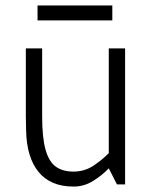

<svg xmlns="http://www.w3.org/2000/svg" viewBox="-20 -678 550 706"><path d="M250 8Q166 8 122 -45.5Q78 -99 76 -198L75 -250V-500H135V-250Q135 -172 147.5 -127.5Q160 -83 185.5 -65Q211 -47 250 -47Q292 -47 325.5 -70Q359 -93 380 -115V-500H440V0H410L380 -59Q355 -33 322 -12.5Q289 8 251 8H250ZM118 -658H393V-603H118Z"/></svg>

Font: Epunda Sans Light
Style: Regular
Weight: 300
Designer: Simon Atzbach
Foundry: typofactur
Version: Version 2.204; ttfautohint (v1.8.4.7-5d5b)